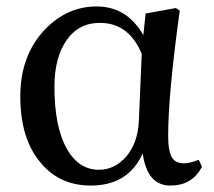

<svg xmlns="http://www.w3.org/2000/svg" viewBox="-20 -561 665 596"><path d="M262 15C339 15 393 -18 423 -85C432 -18 461 15 509 15C554 15 586 -4 607 -43L597 -65C579 -58 564 -54 551 -54C534 -54 521 -60 514 -72C506 -85 502 -107 502 -139C502 -225 514 -355 538 -528L526 -536L432 -519L425 -452C391 -511 343 -541 280 -541C219 -541 165 -517 119 -469C68 -415 43 -346 43 -261C43 -174 64 -105 107 -55C146 -8 198 15 262 15ZM287 -34C246 -34 213 -55 188 -98C162 -144 149 -208 149 -291C149 -351 161 -399 186 -435C211 -472 246 -490 290 -490C350 -490 393 -458 420 -394L411 -185C409 -140 396 -104 372 -75C348 -48 320 -34 287 -34Z"/></svg>

Font: AllPunType SemiBold
Style: Regular
Weight: 600
Version: 1.0